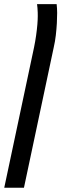

<svg xmlns="http://www.w3.org/2000/svg" viewBox="-68 -650 310 909"><path d="M-47.9 238.8 93.3 -426.3Q99.1 -454.6 103 -482.4Q106.9 -510.3 108.9 -533.9Q110.8 -557.6 110.8 -574.2Q110.8 -580.1 110.6 -590.8Q110.4 -601.6 109.4 -612.5Q108.4 -623.5 107.4 -630.4H200.2Q201.2 -620.6 201.9 -610.1Q202.6 -599.6 202.6 -588.9Q202.6 -567.9 201.2 -540.5Q199.7 -513.2 196.3 -483.4Q192.9 -453.6 186 -423.8L45.4 238.8Z"/></svg>

Font: Open Sans SemiCondensed Medium
Style: Italic
Weight: 500
Width: 4
Italic angle: -12°
Designer: Monotype Design Team
Foundry: Monotype Imaging Inc.
Version: Version 3.000